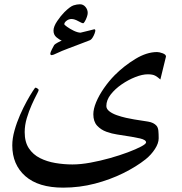

<svg xmlns="http://www.w3.org/2000/svg" viewBox="-20 -696 840 885"><path d="M745.1 -435.5 719.2 -329.6Q707.5 -340.3 695.8 -346.9Q684.1 -353.5 661.1 -353.5Q636.2 -353.5 603.8 -340.8Q571.3 -328.1 540.8 -307.1Q510.3 -286.1 490.2 -260.3Q470.2 -234.4 470.2 -207.5Q470.2 -193.8 483.9 -183.1Q497.6 -172.4 518.6 -165Q539.6 -157.7 561.3 -152.8Q583 -147.9 598.6 -145.5Q636.2 -139.6 662.4 -135.5Q688.5 -131.3 701.7 -116.2Q708.5 -107.9 710 -93.3Q711.4 -78.6 711.4 -58.6Q711.4 -35.6 694.1 -9Q676.8 17.6 651.4 38.1Q608.4 72.3 548.3 102.1Q488.3 131.8 417.5 150.4Q346.7 168.9 271 168.9Q157.2 168.9 96.9 116Q36.6 63 36.6 -25.9Q36.6 -58.1 46.9 -94.7Q57.1 -131.3 72.5 -166.3Q87.9 -201.2 103.5 -229.5Q119.1 -257.8 130.4 -274.9Q141.6 -292 142.6 -292Q147.5 -292 153.1 -287.8Q158.7 -283.7 158.2 -280.8Q158.2 -277.3 148.4 -259Q138.7 -240.7 126 -212.4Q113.3 -184.1 103.5 -151.4Q93.8 -118.7 93.8 -86.9Q93.8 -41.5 113 -12.5Q132.3 16.6 164.3 32.7Q196.3 48.8 235.4 55.4Q274.4 62 314 62Q351.6 62 397 53.7Q442.4 45.4 487.3 32.7Q532.2 20 569.8 5.9Q607.4 -8.3 630.4 -20.5Q653.3 -32.7 653.3 -39.6Q653.3 -51.3 625.7 -57.9Q598.1 -64.5 519.5 -76.2Q496.1 -79.6 470.7 -88.6Q445.3 -97.7 427.7 -116.7Q410.2 -135.7 410.2 -169.4Q410.2 -193.8 423.3 -225.3Q436.5 -256.8 459 -289.3Q481.4 -321.8 508.8 -349.6Q551.8 -392.6 604 -424.3Q656.2 -456.1 704.1 -456.1Q714.4 -456.1 729.7 -450.4Q745.1 -444.8 745.1 -435.5ZM419.4 -554.7Q419.4 -551.3 415.8 -541Q412.1 -530.8 405.8 -521.2Q399.4 -511.7 391.1 -509.3Q382.8 -506.3 353.5 -494.9Q324.2 -483.4 295.9 -473.1Q262.2 -460.4 243.2 -451.2Q224.1 -441.9 218.8 -441.9Q211.9 -441.9 211.9 -448.7Q211.9 -454.1 219.5 -469.2Q227.1 -484.4 230 -488.8Q233.9 -493.2 246.6 -500.2Q259.3 -507.3 264.6 -509.3Q254.4 -512.2 240.5 -523.9Q226.6 -535.6 226.6 -554.7Q226.6 -573.7 243.7 -598.9Q260.7 -624 276.9 -640.1Q303.7 -666.5 319.3 -671.4Q335 -676.3 348.6 -676.3Q363.8 -676.3 374 -664.1Q384.3 -651.9 384.3 -636.2Q384.3 -628.9 380.4 -617.7Q376.5 -606.4 371.3 -597.7Q366.2 -588.9 363.3 -588.9Q357.9 -588.9 340.6 -598.6Q323.2 -608.4 309.6 -608.4Q296.9 -608.4 286.6 -600.3Q276.4 -592.3 276.4 -584.5Q276.4 -581.5 289.3 -572.3Q302.2 -563 319.8 -554.4Q337.4 -545.9 351.1 -545.4Q368.2 -549.3 389.2 -554.7Q410.2 -560.1 414.1 -561Q419.4 -561.5 419.4 -554.7Z"/></svg>

Font: Scheherazade New Medium
Style: Regular
Weight: 500
Designer: SIL International
Foundry: SIL International
Version: Version 4.000